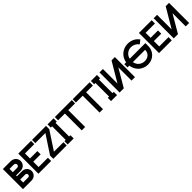

<svg xmlns="http://www.w3.org/2000/svg" viewBox="579 -2714 4727 4727"><g transform="rotate(-45 2942.5 -350.0)"><path d="M49.8 0V-700.2H314.9Q359.9 -700.2 396 -685.5Q432.1 -670.9 454.6 -646.7Q477.1 -622.6 489 -592.5Q501 -562.5 501 -529.8Q501 -497.1 489 -466.8Q477.1 -436.5 454.6 -412.1Q432.1 -387.7 396 -373.3Q359.9 -358.9 314.9 -358.9H168.9V-329.1H340.8Q424.3 -329.1 471.2 -280.3Q518.1 -231.4 518.1 -165Q518.1 -133.3 506.8 -104.2Q495.6 -75.2 474.1 -51.5Q452.6 -27.8 418.2 -13.9Q383.8 0 340.8 0ZM168.9 -112.8H341.8Q367.2 -112.8 381.1 -128.4Q395 -144 395 -165Q395 -185.5 381.1 -200.7Q367.2 -215.8 341.8 -215.8H168.9ZM168.9 -472.2H315.9Q345.7 -472.2 361.8 -489.3Q377.9 -506.3 377.9 -529.8Q377.9 -552.7 361.8 -569.8Q345.7 -586.9 315.9 -586.9H168.9Z M587.4 0V-700.2H1030.8V-586.9H706.5V-412.1H963.4V-298.8H706.5V-112.8H1030.8V0Z M1105.5 0V-112.8L1417.5 -586.9H1065.4V-700.2H1552.2V-586.9L1240.2 -112.8H1571.3V0Z M1606 0V-112.8H1650.9V-586.9H1606V-700.2H1814.9V-586.9H1770V-112.8H1814.9V0Z M2095.7 0V-586.9H1859.4V-700.2H2450.7V-586.9H2214.4V0Z M2716.3 0V-586.9H2480V-700.2H3071.3V-586.9H2835V0Z M3115.7 0V-112.8H3160.6V-586.9H3115.7V-700.2H3324.7V-586.9H3279.8V-112.8H3324.7V0Z M3414.1 0V-700.2H3533.2V-192.9L3833.5 -700.2H3949.2V0H3830.1V-460L3560.1 0Z M4397 9.8Q4333 9.8 4274.2 -12.2Q4215.3 -34.2 4168.9 -73.7Q4122.6 -113.3 4091.1 -171.6Q4059.6 -230 4050.8 -298.8H3989.3V-412.1H4053.2Q4063.5 -478.5 4096.2 -535.2Q4128.9 -591.8 4175.8 -629.6Q4222.7 -667.5 4280.5 -688.7Q4338.4 -710 4398.9 -710Q4591.3 -710 4699.2 -564L4604 -486.8Q4523.9 -592.8 4397.9 -592.8Q4321.3 -592.8 4258.8 -543.2Q4196.3 -493.7 4178.2 -412.1H4723.1V-304.2Q4723.1 -246.1 4700.7 -190.2Q4678.2 -134.3 4637.7 -89.6Q4597.2 -44.9 4534.4 -17.6Q4471.7 9.8 4397 9.8ZM4174.8 -298.8Q4190.4 -210.9 4253.7 -158.9Q4316.9 -106.9 4402.8 -106.9Q4441.4 -106.9 4476.6 -118.9Q4511.7 -130.9 4540 -153.8Q4568.4 -176.8 4585.2 -214.4Q4602.1 -252 4602.1 -298.8Z M4787.6 0V-700.2H5231V-586.9H4906.7V-412.1H5163.6V-298.8H4906.7V-112.8H5231V0Z M5300.3 0V-700.2H5419.4V-192.9L5719.7 -700.2H5835.4V0H5716.3V-460L5446.3 0Z"/></g></svg>

Font: Cakra Normal
Style: Regular
Weight: 400
Designer: Lucia Kollert, Vojtech Kollert
Foundry: OoM Type
Version: Version 1.000;Glyphs 3.1.1 (3148)